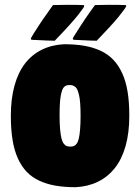

<svg xmlns="http://www.w3.org/2000/svg" viewBox="-20 -778 567 804"><path d="M25.4 -293.2Q25.4 -364.3 40.8 -419.8Q56.2 -475.3 85.1 -512.5Q114 -549.6 155.2 -569.8Q196.3 -590.1 248 -592.8Q295.7 -592.8 333 -586.3Q370.4 -579.8 401.5 -565.3Q432.6 -550.8 454.6 -527.6Q476.6 -504.4 491.8 -471.2Q507.1 -438 514.3 -393.8Q521.5 -349.6 521.5 -293.2Q521.5 -222.2 505.9 -166.6Q490.2 -111.1 460.8 -74.1Q431.4 -37.1 390.1 -17Q348.9 3.2 296.9 5.9Q249.5 5.9 212.3 -0.6Q175 -7.1 144.2 -21.5Q113.3 -35.9 91.4 -59Q69.6 -82 54.6 -115.2Q39.6 -148.4 32.5 -192.5Q25.4 -236.6 25.4 -293.2ZM229.5 -293.2Q229.5 -259 231.8 -235.1Q234.1 -211.2 237.7 -197.4Q241.2 -183.6 247.3 -176Q253.4 -168.5 259.5 -166.3Q265.6 -164.1 274.4 -164.1Q283.2 -164.1 289.1 -166.3Q294.9 -168.5 300.8 -176Q306.6 -183.6 309.9 -197.4Q313.2 -211.2 315.3 -235.1Q317.4 -259 317.4 -293.2Q317.4 -321.5 315.9 -342.9Q314.5 -364.3 311.3 -378.2Q308.1 -392.1 304.4 -401Q300.8 -409.9 295 -414.3Q289.3 -418.7 284.1 -420.3Q278.8 -421.9 271.5 -421.9Q264.2 -421.9 259.2 -420.4Q254.2 -418.9 249 -414.4Q243.9 -409.9 240.6 -401Q237.3 -392.1 234.6 -378.1Q231.9 -364 230.7 -342.9Q229.5 -321.8 229.5 -293.2ZM284.9 -615.5Q284.9 -617.7 287.8 -623Q290.8 -628.4 296.6 -637.2L302.5 -646.2Q335.9 -700 377.7 -756.8Q400.4 -757.8 436 -757.8Q479 -757.8 503.7 -756.8Q508.5 -756.8 508.5 -752.7Q508.5 -747.3 477.8 -709.2Q449.5 -674.1 385 -607.4Q366.2 -607.4 289.8 -611.3Q284.9 -611.8 284.9 -615.5ZM109.1 -615.5Q109.1 -616.7 110.4 -619.4Q111.6 -622.1 113.9 -625.9Q116.2 -629.6 118 -632.7Q119.9 -635.7 122.4 -639.8Q125 -643.8 125.7 -644.8Q157.5 -695.8 201.9 -756.8Q224.6 -757.8 260.3 -757.8Q303.2 -757.8 327.9 -756.8Q332.8 -756.8 332.8 -752.7Q332.8 -748.3 307.4 -715.8Q276.6 -677 209.2 -607.4Q190.4 -607.4 114 -611.3Q109.1 -611.8 109.1 -615.5Z"/></svg>

Font: Digitalt
Style: Medium
Weight: 500
Designer: gluk
Foundry: gluk
Version: Version 0.60